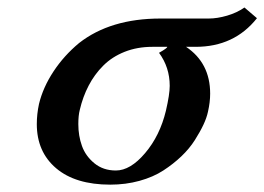

<svg xmlns="http://www.w3.org/2000/svg" viewBox="-20 -485 712 517"><path d="M292 -25.9Q331.1 -25.9 370.8 -72.8Q410.6 -119.6 426.8 -187Q437 -231 437 -253.9Q437 -303.7 408.2 -342.8Q431.6 -356 430.2 -358.9H390.1Q349.6 -358.9 315.7 -345.5Q281.7 -332 258.1 -308.3Q234.4 -284.7 218.8 -254.6Q203.1 -224.6 194.8 -189Q190.9 -173.8 190.9 -150.9Q190.9 -119.1 200.7 -92Q210.4 -64.9 234.1 -45.4Q257.8 -25.9 292 -25.9ZM192.9 -369.1Q277.3 -435.1 412.1 -435.1H542Q564.9 -435.1 591.6 -442.9Q618.2 -450.7 638.2 -464.8L671.9 -436Q610.8 -358.9 506.8 -358.9H481Q545.9 -315.4 545.9 -232.9Q545.9 -210 540 -184.1Q536.6 -168 527.8 -149.2Q519 -130.4 504.6 -107.7Q490.2 -85 468.5 -64.2Q446.8 -43.5 419.7 -25.9Q392.6 -8.3 355.5 2Q318.4 12.2 276.9 12.2Q183.1 12.2 131.1 -32Q79.1 -76.2 79.1 -150.9Q79.1 -177.7 85 -205.1Q95.7 -249.5 124 -292.5Q152.3 -335.4 192.9 -369.1Z"/></svg>

Font: Linux Libertine G
Style: Bold Italic
Weight: 700
Italic angle: -11.5°
Designer: Philipp H. Poll
Foundry: Philipp H. Poll
Version: Version 4.1.0